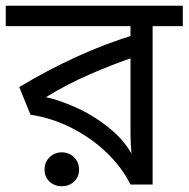

<svg xmlns="http://www.w3.org/2000/svg" viewBox="-30 -642 656 668"><path d="M606 -622V-551H501V0H424Q394 -60 341.5 -110.5Q289 -161 221 -196Q153 -231 76 -243L37 -339Q133 -397 235.5 -444Q338 -491 447 -524L424 -482V-551H-10V-622ZM424 -474 445 -446Q369 -421 285 -384.5Q201 -348 130 -304Q184 -292 245 -263Q306 -234 358 -190Q410 -146 438 -88H429Q427 -111 425.5 -134Q424 -157 424 -189ZM185 6Q160 6 142.5 -10Q125 -26 125 -52Q125 -78 142.5 -95Q160 -112 185 -112Q210 -112 227.5 -95Q245 -78 245 -52Q245 -26 227.5 -10Q210 6 185 6Z"/></svg>

Font: ubangla85
Style: Book
Weight: 400
Designer: Jelle Bosma - Monotype Design Team
Foundry: Monotype Imaging Inc.
Version: Version 2.003